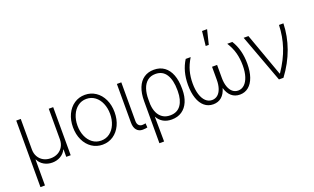

<svg xmlns="http://www.w3.org/2000/svg" viewBox="-95 -1265 3255 1989"><g transform="rotate(-20 1532.5 -270.5)"><path d="M74.2 -530.3H124V-193.4Q124 -148.9 143.6 -114.3Q163.1 -79.6 198 -60.3Q232.9 -41 278.3 -41Q323.2 -41 358.4 -60.3Q393.6 -79.6 413.1 -114.3Q432.6 -148.9 432.6 -193.4V-530.3H481.4V0H432.6V-82H429.7Q410.2 -40.5 369.4 -16.8Q328.6 6.8 278.3 6.8Q227.5 6.8 187 -16.8Q146.5 -40.5 127 -82H124V203.1H74.2Z M602.5 -263.7Q602.5 -342.8 632.1 -405.3Q661.6 -467.8 713.9 -502.9Q766.1 -538.1 832 -538.1Q897.9 -538.1 950.2 -502.9Q1002.4 -467.8 1032 -405.3Q1061.5 -342.8 1061.5 -263.7Q1061.5 -184.6 1032 -122.1Q1002.4 -59.6 950.2 -24.4Q897.9 10.7 832 10.7Q766.1 10.7 713.9 -24.4Q661.6 -59.6 632.1 -122.1Q602.5 -184.6 602.5 -263.7ZM1011.7 -263.7Q1011.7 -327.1 989.5 -379.6Q967.3 -432.1 926.5 -462.6Q885.7 -493.2 832 -493.2Q778.3 -493.2 737.5 -462.4Q696.8 -431.6 674.6 -379.4Q652.3 -327.1 652.3 -263.7Q652.3 -199.7 674.6 -147.2Q696.8 -94.7 737.5 -64.5Q778.3 -34.2 832 -34.2Q885.7 -34.2 926.5 -64.5Q967.3 -94.7 989.5 -147.2Q1011.7 -199.7 1011.7 -263.7Z M1232.4 -530.3V-104.5Q1232.4 -73.2 1247.3 -57.1Q1262.2 -41 1285.2 -41Q1297.9 -41 1308.8 -42.7Q1319.8 -44.4 1323.2 -45.9L1326.2 1Q1318.8 2.9 1304.7 4.9Q1290.5 6.8 1272.5 6.8Q1232.4 6.8 1208 -21.7Q1183.6 -50.3 1183.6 -104.5V-530.3Z M1592.8 -538.1Q1659.7 -538.1 1706.5 -503.9Q1753.4 -469.7 1777.6 -406.2Q1801.8 -342.8 1801.8 -255.9V-243.2Q1801.8 -167.5 1777.3 -110.1Q1752.9 -52.7 1706.1 -21Q1659.2 10.7 1593.8 10.7Q1486.3 10.7 1437 -78.1L1439.5 197.3H1387.7V-266.6Q1387.7 -353 1412.1 -414.1Q1436.5 -475.1 1482.7 -506.6Q1528.8 -538.1 1592.8 -538.1ZM1436 -207.5 1436.5 -208Q1439.9 -159.2 1458 -120.1Q1476.1 -81.1 1510 -58.1Q1543.9 -35.2 1592.8 -35.2Q1671.4 -35.2 1711.2 -91.8Q1751 -148.4 1751 -243.2V-255.9Q1751 -366.2 1711.4 -428.7Q1671.9 -491.2 1592.8 -491.2Q1540 -491.2 1504.6 -462.6Q1469.2 -434.1 1452.1 -383.5Q1435.1 -333 1435.5 -267.6Z M1922.9 -267.6Q1922.9 -196.8 1939.2 -144.5Q1955.6 -92.3 1985.4 -64.2Q2015.1 -36.1 2054.7 -36.1Q2090.3 -36.1 2116.5 -57.9Q2142.6 -79.6 2156.7 -120.6Q2170.9 -161.6 2170.9 -217.8V-360.4H2226.6V-217.8Q2226.6 -161.6 2241 -120.6Q2255.4 -79.6 2281.5 -57.9Q2307.6 -36.1 2342.8 -36.1Q2381.8 -36.1 2411.6 -63.7Q2441.4 -91.3 2458 -142.6Q2474.6 -193.8 2474.6 -263.7Q2474.6 -337.9 2458 -401.4Q2441.4 -464.8 2400.4 -530.3H2456.1Q2525.4 -421.4 2525.4 -265.6Q2525.4 -180.7 2503.7 -118.7Q2481.9 -56.6 2441.4 -23.4Q2400.9 9.8 2345.7 9.8Q2291 9.8 2253.7 -22.5Q2216.3 -54.7 2198.7 -116.2Q2181.6 -54.7 2144.3 -22.5Q2106.9 9.8 2051.8 9.8Q1996.1 9.8 1955.6 -23.9Q1915 -57.6 1893.6 -120.6Q1872.1 -183.6 1872.1 -269.5Q1872.1 -418.9 1942.4 -530.3H1997.1Q1957 -464.4 1939.9 -401.6Q1922.9 -338.9 1922.9 -267.6ZM2200.2 -744.1H2255.9L2216.8 -585H2182.6Z M2581.1 -530.3H2633.8L2804.7 -54.7H2808.6Q2890.6 -176.3 2928.7 -290.8Q2966.8 -405.3 2970.7 -530.3H3019.5Q3015.6 -391.6 2967.5 -257.6Q2919.4 -123.5 2827.1 0H2777.3Z"/></g></svg>

Font: Pretendard Std ExtraLight
Style: Regular
Weight: 200
Designer: Base glyphs from Inter by Rasmus Andersson; Hangeul glyphs from Noto Sans CJK(Source Han Sans) by Jang Soo-young and Kan
Foundry: Kil Hyung-jin
Version: Version 1.309